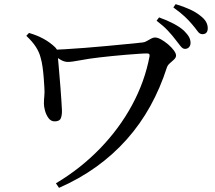

<svg xmlns="http://www.w3.org/2000/svg" viewBox="-20 -851 1040 927"><path d="M873 -615Q862 -615 851.5 -628.5Q841 -642 827 -660Q812 -680 790.5 -703Q769 -726 736 -751L748 -767Q787 -753 817.5 -737Q848 -721 868 -703Q885 -686 892.5 -672.5Q900 -659 900 -644Q900 -631 892.5 -623Q885 -615 873 -615ZM250 34Q369 -37 462.5 -133.5Q556 -230 617.5 -343.5Q679 -457 702 -579Q703 -587 700.5 -590Q698 -593 690 -593Q674 -593 647 -591Q620 -589 587.5 -586.5Q555 -584 522 -580.5Q489 -577 462 -574Q409 -568 367.5 -560Q326 -552 308 -552Q290 -552 272.5 -562.5Q255 -573 232 -589L233 -611Q255 -611 297 -613.5Q339 -616 391 -620Q443 -624 496 -629Q549 -634 595 -638.5Q641 -643 669 -646Q679 -647 689 -653Q699 -659 709.5 -664.5Q720 -670 728 -670Q741 -670 758 -660.5Q775 -651 792 -636.5Q809 -622 819.5 -607.5Q830 -593 830 -583Q830 -573 820.5 -564Q811 -555 800.5 -546Q790 -537 786 -526Q754 -426 705.5 -338.5Q657 -251 591.5 -177.5Q526 -104 444.5 -45.5Q363 13 265 56ZM244 -265Q226 -265 214.5 -280.5Q203 -296 197.5 -316Q192 -336 192 -350Q192 -369 194 -387.5Q196 -406 194 -432Q193 -451 191 -476.5Q189 -502 185.5 -527.5Q182 -553 176 -573Q170 -598 153.5 -624Q137 -650 107 -678L120 -692Q158 -681 189.5 -664Q221 -647 247 -622Q255 -614 256.5 -605Q258 -596 258 -588Q259 -578 261.5 -552.5Q264 -527 266.5 -494Q269 -461 272 -427Q275 -393 276.5 -364Q278 -335 279 -320Q280 -297 274 -281Q268 -265 244 -265ZM957 -686Q944 -686 934 -700Q924 -714 908 -733Q893 -751 872.5 -770.5Q852 -790 817 -815L828 -831Q908 -807 946 -776Q966 -761 974.5 -746Q983 -731 983 -715Q983 -686 957 -686Z"/></svg>

Font: Noto Serif SC ExtraLight Medium
Style: Regular
Weight: 500
Version: Version 2.002-H1;hotconv 1.1.0;makeotfexe 2.6.0